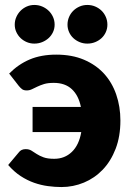

<svg xmlns="http://www.w3.org/2000/svg" viewBox="-20 -747 532 775"><path d="M17 -450Q54 -487.5 100 -507Q146 -526.5 207 -526.5Q270.5 -526.5 318.8 -506Q367 -485.5 399.8 -449.8Q432.5 -414 449.2 -365.2Q466 -316.5 466 -260.5Q466 -196.5 446.8 -146.5Q427.5 -96.5 394.8 -62.2Q362 -28 318.8 -10Q275.5 8 228 8Q201.5 8 173.5 4.2Q145.5 0.5 117.8 -9.2Q90 -19 63.5 -36.2Q37 -53.5 13 -81L55.5 -131.5Q65 -145 83.5 -145Q97.5 -145 107 -139Q116.5 -133 128 -125.5Q139.5 -118 155.8 -112Q172 -106 199 -106Q241 -106 270 -133.8Q299 -161.5 308 -214H111.5V-315.5H306.5Q297 -362 269.8 -387.2Q242.5 -412.5 197 -412.5Q173.5 -412.5 158 -407.8Q142.5 -403 130.5 -397.2Q118.5 -391.5 108.8 -386.8Q99 -382 88 -382Q76 -382 69.5 -386.8Q63 -391.5 56 -400ZM413.5 -647.5Q413.5 -631.5 407.2 -617.5Q401 -603.5 390 -593.2Q379 -583 364.2 -577Q349.5 -571 332.5 -571Q316 -571 301.5 -577Q287 -583 276 -593.2Q265 -603.5 258.8 -617.5Q252.5 -631.5 252.5 -647.5Q252.5 -664 258.8 -678.5Q265 -693 276 -703.8Q287 -714.5 301.5 -720.8Q316 -727 332.5 -727Q349.5 -727 364.2 -720.8Q379 -714.5 390 -703.8Q401 -693 407.2 -678.5Q413.5 -664 413.5 -647.5ZM200.5 -647.5Q200.5 -631.5 194 -617.5Q187.5 -603.5 176.2 -593.2Q165 -583 150.2 -577Q135.5 -571 118.5 -571Q102.5 -571 88.2 -577Q74 -583 63.2 -593.2Q52.5 -603.5 46 -617.5Q39.5 -631.5 39.5 -647.5Q39.5 -664 46 -678.5Q52.5 -693 63.2 -703.8Q74 -714.5 88.2 -720.8Q102.5 -727 118.5 -727Q135.5 -727 150.2 -720.8Q165 -714.5 176.2 -703.8Q187.5 -693 194 -678.5Q200.5 -664 200.5 -647.5Z"/></svg>

Font: Lato
Style: Regular
Weight: 900
Designer: Lukasz Dziedzic with Adam Twardoch and Botio Nikoltchev
Foundry: tyPoland Lukasz Dziedzic
Version: Version 2.010; 2014-09-01; http://www.latofonts.com/; ttfaut